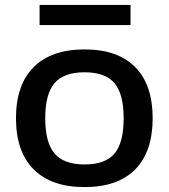

<svg xmlns="http://www.w3.org/2000/svg" viewBox="-20 -751 687 781"><path d="M141 -731H511V-649H141ZM324 10Q189 10 117 -62Q45 -134 45 -270Q45 -406 117 -478Q189 -550 324 -550Q459 -550 530 -478Q601 -406 601 -270Q601 -134 530 -62Q459 10 324 10ZM324 -82Q408 -82 445.5 -126Q483 -170 483 -270Q483 -369 445.5 -413Q408 -457 324 -457Q240 -457 202 -413Q164 -369 164 -270Q164 -171 202 -126.5Q240 -82 324 -82Z"/></svg>

Font: Encode Sans Wide
Style: Medium
Weight: 500
Designer: Pablo Impallari, Andres Torresi
Foundry: Pablo Impallari, Andres Torresi
Version: Version 1.000; ttfautohint (v1.00) -l 8 -r 50 -G 200 -x 14 -